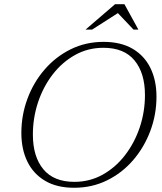

<svg xmlns="http://www.w3.org/2000/svg" viewBox="-20 -878 766 908"><path d="M720 -421Q720 -336.5 691 -259Q662 -181.5 609.8 -120.8Q557.5 -60 486.2 -25Q415 10 330.5 10Q249 10 193.5 -22.8Q138 -55.5 109.5 -113.8Q81 -172 81 -249Q81 -333.5 109.8 -411Q138.5 -488.5 191 -549.2Q243.5 -610 314.5 -645Q385.5 -680 470 -680Q552 -680 607.5 -647.2Q663 -614.5 691.5 -556.2Q720 -498 720 -421ZM135.5 -241.5Q135.5 -137.5 184.8 -77.8Q234 -18 332 -18Q404.5 -18 465.5 -52Q526.5 -86 571.2 -144Q616 -202 640.8 -275.5Q665.5 -349 665.5 -428.5Q665.5 -532.5 616.2 -592.2Q567 -652 469 -652Q396 -652 335 -618Q274 -584 229.2 -526Q184.5 -468 160 -394.5Q135.5 -321 135.5 -241.5ZM384.5 -738 524 -858H568.5L634.5 -738H611.5L537.5 -816L415.5 -738Z"/></svg>

Font: Newsreader Text Light
Style: Italic
Weight: 300
Italic angle: -17°
Designer: Hugues Gentile
Foundry: Production Type
Version: Version 1.001